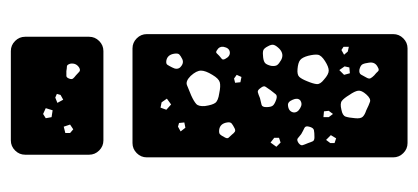

<svg xmlns="http://www.w3.org/2000/svg" viewBox="-234 -556 790 363"><g transform="rotate(-90 161.5 -375.0)"><path d="M77 -575Q66 -575 58 -583Q50 -591 50 -602V-723Q50 -734 58 -742Q66 -750 77 -750H246Q257 -750 265 -742Q273 -734 273 -723V-602Q273 -591 265 -583Q257 -575 246 -575ZM127 -689 119 -684 121 -673 134 -671 138 -684ZM165 -663 158 -666 148 -662 154 -651 163 -656ZM103 -650 91 -647V-638L98 -632L107 -638ZM208 -645Q202 -645 199 -645Q196 -645 194 -640Q192 -635 194 -632.5Q196 -630 200 -627Q204 -623 207 -620.5Q210 -618 215 -621Q224 -627 222 -638Q220 -644 217 -644Q214 -644 208 -645ZM72 0Q61 0 53 -8Q45 -16 45 -27V-493Q45 -504 53 -512Q61 -520 72 -520H251Q262 -520 270 -512Q278 -504 278 -493V-27Q278 -16 270 -8Q262 0 251 0ZM149 -465 139 -467 135 -456 145 -447 156 -455ZM241 -441Q239 -454 228 -456Q222 -457 220 -454Q218 -451 215 -445Q210 -436 215 -430Q223 -422 231 -426Q237 -429 239.5 -431.5Q242 -434 241 -441ZM110 -432 103 -434 94 -429 101 -420 111 -422ZM199 -410Q189 -420 181.5 -417Q174 -414 162 -409Q151 -404 146 -399.5Q141 -395 142 -383Q144 -369 148 -363.5Q152 -358 166 -356Q180 -353 187 -355Q194 -357 201 -369Q209 -382 209 -390.5Q209 -399 199 -410ZM248 -360Q244 -363 242 -361Q240 -359 237 -356Q233 -353 231 -351Q229 -349 231 -345Q236 -335 244 -336Q252 -337 254 -348Q255 -356 248 -360ZM111 -341Q109 -354 98 -356Q91 -357 88.5 -354.5Q86 -352 83 -346Q80 -341 82 -338.5Q84 -336 88 -332Q91 -328 93.5 -326.5Q96 -325 100 -327Q106 -330 109 -332.5Q112 -335 111 -341ZM201 -323 194 -328 186 -326 187 -316 197 -314ZM176 -278Q172 -284 168 -283Q164 -282 157 -279Q149 -277 144.5 -276Q140 -275 140 -267Q140 -258 143 -254.5Q146 -251 155 -248Q162 -246 164.5 -249.5Q167 -253 172 -259Q176 -265 178.5 -268.5Q181 -272 176 -278ZM255 -264Q251 -272 246.5 -273Q242 -274 234 -273Q226 -272 223 -269Q220 -266 218 -258Q217 -250 219.5 -246.5Q222 -243 229 -239Q240 -233 250 -242Q256 -248 257.5 -252.5Q259 -257 255 -264ZM82 -252 73 -259 65 -248 73 -240 82 -243ZM154 -217Q150 -227 143 -226Q132 -225 130 -216Q129 -208 138 -203Q146 -198 153 -203Q158 -208 154 -217ZM89 -201Q84 -205 81 -207.5Q78 -210 72 -206Q67 -202 68 -198.5Q69 -195 72 -188Q74 -182 75.5 -179Q77 -176 83 -176Q92 -176 96.5 -177Q101 -178 103 -186Q105 -193 100.5 -195Q96 -197 89 -201ZM237 -188Q234 -199 229 -203Q224 -207 212 -208Q201 -209 197 -204.5Q193 -200 189 -190Q184 -178 183.5 -171.5Q183 -165 192 -158Q202 -149 209 -149Q216 -149 227 -156Q238 -163 239 -169.5Q240 -176 237 -188ZM132 -158 121 -159V-149L127 -141L133 -149ZM78 -154 72 -146V-138L81 -135L87 -145ZM217 -119 210 -129 201 -120 204 -109 215 -110ZM163 -110Q157 -120 152 -124Q147 -128 135 -125Q124 -123 122 -117Q120 -111 119 -99Q118 -89 121.5 -85Q125 -81 134 -78Q144 -73 150 -71Q156 -69 164 -78Q172 -87 171 -93.5Q170 -100 163 -110ZM254 -121 248 -125 239 -120 245 -113 254 -111ZM211 -91Q204 -92 201.5 -88Q199 -84 196 -78Q193 -73 194.5 -70Q196 -67 200 -63Q205 -59 207.5 -56Q210 -53 215 -56Q226 -61 224 -73Q223 -81 221 -85Q219 -89 211 -91Z"/></g></svg>

Font: Rubik Moonrocks
Style: Regular
Weight: 400
Designer: Hubert and Fischer, NaN
Foundry: Hubert and Fischer, NaN
Version: Version 2.200